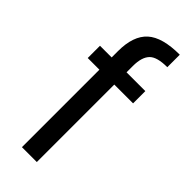

<svg xmlns="http://www.w3.org/2000/svg" viewBox="-250 -797 829 829"><g transform="rotate(45 164.5 -382.0)"><path d="M22.9 -547.9H94.2V-586.9Q94.2 -679.7 141.1 -722.2Q187.5 -764.2 293.9 -764.2V-688Q231.9 -688 209 -665Q185.1 -641.1 185.1 -586.9V-547.9H299.8V-473.1H185.1V0H94.2V-473.1H22.9Z"/></g></svg>

Font: PoppinsZ
Style: Regular
Weight: 400
Designer: Ninad Kale (Devanagari), Jonny Pinhorn (Latin)
Foundry: Indian Type Foundry
Version: Version 3.002;FEAKit 1.0